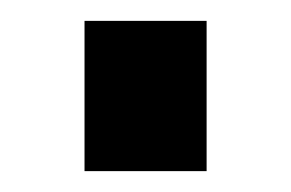

<svg xmlns="http://www.w3.org/2000/svg" viewBox="-20 -358 279 184"><path d="M61 -194V-338H178V-194Z"/></svg>

Font: TitilliumWeb-SemiBold
Style: SemiBold
Weight: 600
Version: Version 1.001;PS 57.000;hotconv 1.0.70;makeotf.lib2.5.55311